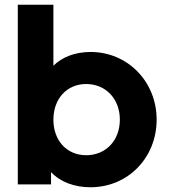

<svg xmlns="http://www.w3.org/2000/svg" viewBox="-20 -777 713 809"><path d="M361 12C521 12 640 -114 640 -273C640 -433 518 -558 362 -558C297 -558 242 -537 205 -500V-757H55V0H195V-52C234 -10 294 12 361 12ZM205 -273C205 -361 262 -423 343 -423C426 -423 485 -360 485 -273C485 -185 426 -123 343 -123C262 -123 205 -184 205 -273Z"/></svg>

Font: Mluvka ExtraBold
Style: Regular
Weight: 800
Designer: Modified by Jiří Krblich, Original typeface by Gumpita Rahayu
Foundry: Gumpita Rahayu & Jiří Krblich
Version: Version 2.000;Glyphs 3.1.1 (3134)